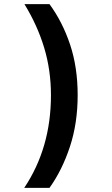

<svg xmlns="http://www.w3.org/2000/svg" viewBox="-20 -734 540 927"><path d="M219 -714H98Q160 -613 193 -504.5Q226 -396 226 -274Q226 -20 97 173H219Q280 88 317.5 -25.5Q355 -139 355 -275Q355 -409 318.5 -518.5Q282 -628 219 -714Z"/></svg>

Font: Noto Sans Mono Condensed Extra
Style: Regular
Weight: 800
Width: 3
Designer: Monotype Design Team
Foundry: Monotype Imaging Inc.
Version: Version 1.900